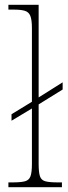

<svg xmlns="http://www.w3.org/2000/svg" viewBox="-20 -780 284 800"><path d="M15 0V-20H32Q66 -20 83.5 -24.5Q101 -29 107 -45.5Q113 -62 113 -97V-328L28 -277V-304L113 -356V-663Q113 -697 106.5 -713.5Q100 -730 83.5 -735Q67 -740 36 -740H15V-760H141V-374L241 -437V-407L141 -345V-97Q141 -62 146.5 -45.5Q152 -29 169.5 -24.5Q187 -20 221 -20H238V0Z"/></svg>

Font: Noto Serif Tamil SemiCondensed Thin
Style: Italic
Weight: 100
Width: 4
Italic angle: -12°
Designer: Indian Type Foundry, Tom Grace, and the Monotype Design Team
Foundry: Monotype Imaging Inc.
Version: Version 2.003; ttfautohint (v1.8.4.7-5d5b)